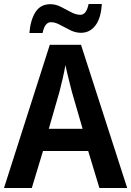

<svg xmlns="http://www.w3.org/2000/svg" viewBox="-20 -940 657 960"><path d="M477 0 421 -185H195L139 0H0L229 -716H385L616 0ZM340 -479Q336 -495 329.5 -520Q323 -545 317 -571Q311 -597 307 -614Q302 -584 293 -545.5Q284 -507 277 -480L224 -296H393ZM127 -775Q132 -839 157 -879Q182 -919 232 -919Q259 -919 285 -905.5Q311 -892 335.5 -879Q360 -866 382 -866Q412 -866 423 -920H489Q485 -849 457 -812.5Q429 -776 385 -776Q358 -776 331.5 -789Q305 -802 280.5 -815.5Q256 -829 235 -829Q220 -829 209.5 -816.5Q199 -804 193 -775Z"/></svg>

Font: Noto Sans Bengali SemiCondensed SemiBold
Style: Regular
Weight: 600
Width: 4
Designer: Joana Ranito - Universal Thirst; Jelle Bosma - Monotype Design Team
Foundry: Universal Thirst ehf.
Version: Version 3.000; ttfautohint (v1.8.4.7-5d5b)